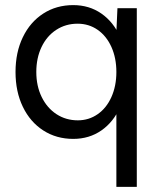

<svg xmlns="http://www.w3.org/2000/svg" viewBox="-20 -532 618 752"><path d="M435.8 -407 440 -500H515.8V200H435.8ZM40.8 -250Q40.8 -327 69.5 -386.4Q98.2 -445.8 149.5 -478.9Q200.8 -512 266.8 -512Q329.5 -512 377.1 -478.9Q424.7 -445.8 450.9 -386.5Q477.2 -327.2 477.2 -250Q477.2 -172.8 450.9 -113.5Q424.7 -54.2 377.1 -21.1Q329.5 12 266.8 12Q200.8 12 149.5 -21.1Q98.2 -54.2 69.5 -113.6Q40.8 -173 40.8 -250ZM435.8 -250Q435.8 -304.7 416.5 -347.8Q397.1 -391 362.6 -415.1Q328.1 -439.2 283.8 -439.2Q237.3 -439.2 200.3 -415.1Q163.3 -391 142.7 -347.8Q122.2 -304.7 122.2 -250Q122.2 -195.3 143.2 -152.2Q164.3 -109 201.3 -84.8Q238.3 -60.7 284.8 -60.7Q328.1 -60.7 362.6 -84.8Q397.2 -108.9 416.5 -152.2Q435.8 -195.4 435.8 -250Z"/></svg>

Font: Oak Sans Light
Style: Regular
Weight: 400
Designer: Erik Kennedy, Walven
Foundry: Erik Kennedy, Walven
Version: Version 1.100;Glyphs 3.1.2 (3151)